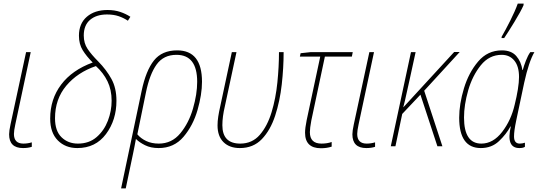

<svg xmlns="http://www.w3.org/2000/svg" viewBox="-20 -819 3013 1075"><path d="M109 10Q137 10 158 3V-22Q135 -15 111 -15Q58 -15 58 -69Q58 -87 66 -124L152 -527H126L39 -123Q31 -86 31 -67Q31 10 109 10Z M413 10Q515 10 573.5 -68.5Q632 -147 632 -255Q632 -326 604 -377Q576 -428 530 -475Q492 -513 470.5 -545Q449 -577 449 -620Q449 -678 484.5 -708Q520 -738 579 -738Q616 -738 644 -728.5Q672 -719 696 -703L710 -725Q684 -742 652.5 -752.5Q621 -763 582 -763Q510 -763 466 -725Q422 -687 422 -619Q422 -572 443 -538Q464 -504 499 -469Q384 -427 322.5 -345.5Q261 -264 261 -155Q261 -76 303.5 -33Q346 10 413 10ZM416 -15Q361 -15 324.5 -50.5Q288 -86 288 -157Q288 -264 351 -339Q414 -414 517 -449Q559 -411 582 -363.5Q605 -316 605 -255Q605 -198 584 -143Q563 -88 521 -51.5Q479 -15 416 -15Z M658 236H684L725 41Q729 22 733 1.5Q737 -19 741 -41Q760 -22 792 -6Q824 10 868 10Q954 10 1007.5 -53Q1061 -116 1086 -203Q1111 -290 1111 -361Q1111 -537 972 -537Q887 -537 842 -480.5Q797 -424 773 -310ZM869 -15Q829 -15 798.5 -29.5Q768 -44 749 -67L797 -301Q818 -404 857 -458Q896 -512 968 -512Q1084 -512 1084 -361Q1084 -292 1060.5 -211Q1037 -130 989.5 -72.5Q942 -15 869 -15Z M1323 10Q1398 10 1446 -40Q1494 -90 1520.5 -171Q1547 -252 1557.5 -346Q1568 -440 1568 -527H1542Q1542 -446 1533 -357Q1524 -268 1500.5 -190.5Q1477 -113 1434.5 -64Q1392 -15 1325 -15Q1225 -15 1225 -118Q1225 -165 1239 -224L1304 -527H1278L1213 -223Q1206 -193 1202 -166.5Q1198 -140 1198 -117Q1198 -56 1231.5 -23Q1265 10 1323 10Z M1777 11Q1810 11 1837 2V-24Q1812 -15 1780 -15Q1715 -15 1715 -79Q1715 -101 1723 -144L1799 -502H1950L1955 -527H1718L1663 -521L1659 -502H1773L1697 -146Q1688 -102 1688 -76Q1688 11 1777 11Z M2031 10Q2059 10 2080 3V-22Q2057 -15 2033 -15Q1980 -15 1980 -69Q1980 -87 1988 -124L2074 -527H2048L1961 -123Q1953 -86 1953 -67Q1953 10 2031 10Z M2168 0H2194L2232 -181L2334 -289L2429 0H2457L2355 -311L2554 -528H2523L2239 -219H2238Q2248 -256 2255.5 -292.5Q2263 -329 2273 -371L2307 -527H2281Z M2672 10Q2733 10 2774 -29Q2815 -68 2838 -111H2840Q2812 10 2888 10Q2909 10 2919 3V-20Q2904 -15 2890 -15Q2858 -15 2858 -55Q2858 -86 2870 -143L2915 -356Q2941 -474 2972 -527H2949Q2936 -509 2924.5 -479.5Q2913 -450 2907 -427H2905Q2898 -474 2870.5 -505.5Q2843 -537 2790 -537Q2710 -537 2657 -474.5Q2604 -412 2577.5 -324Q2551 -236 2551 -160Q2551 10 2672 10ZM2675 -15Q2578 -15 2578 -161Q2578 -232 2601.5 -313.5Q2625 -395 2672 -453.5Q2719 -512 2789 -512Q2833 -512 2859.5 -480Q2886 -448 2886 -388Q2886 -359 2879.5 -318.5Q2873 -278 2862 -234Q2842 -146 2791.5 -80.5Q2741 -15 2675 -15ZM2788 -606H2803Q2824 -637 2860 -696Q2896 -755 2911 -789L2912 -799H2879Q2864 -757 2837 -703.5Q2810 -650 2789 -614Z"/></svg>

Font: Noto Sans UI SemiCondensed Thin
Style: Italic
Weight: 250
Width: 4
Italic angle: -12°
Designer: Monotype Design Team
Foundry: Monotype Imaging Inc.
Version: Version 1.901